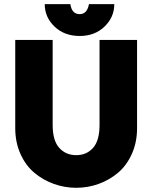

<svg xmlns="http://www.w3.org/2000/svg" viewBox="-20 -895 731 922"><path d="M53.2 -279.8V-703.1H232.9V-294.9Q232.9 -219.7 264.6 -184.8Q296.4 -149.9 346.2 -149.9Q395.5 -149.9 426.8 -184.8Q458 -219.7 458 -294.9V-703.1H638.2V-279.8Q638.2 -211.9 613.3 -156.2Q588.4 -100.6 547.1 -65.7Q505.9 -30.8 454.1 -12Q402.3 6.8 346.2 6.8Q290 6.8 238 -12Q186 -30.8 144.5 -65.7Q103 -100.6 78.1 -156.2Q53.2 -211.9 53.2 -279.8ZM362.8 -722.2Q289.1 -722.2 241.9 -767.3Q194.8 -812.5 194.8 -875H317.9Q324.7 -827.1 362.8 -827.1Q398.4 -827.1 407.2 -875H528.8Q528.8 -812.5 481.9 -767.3Q435.1 -722.2 362.8 -722.2Z"/></svg>

Font: LT Superior Black
Style: Regular
Weight: 900
Designer: Daniel Lyons
Foundry: LyonsType
Version: Version 2.005